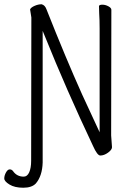

<svg xmlns="http://www.w3.org/2000/svg" viewBox="-85 -723 605 900"><path d="M83 137Q64 157 24 157Q-16 157 -40.5 142Q-65 127 -65 113.5Q-65 100 -57 85.5Q-49 71 -39.5 71Q-30 71 -24 79Q-6 105 26 105Q43 105 52 84.5Q61 64 61 31Q62 -219 62 -641L56 -679Q60 -688 77 -695.5Q94 -703 110 -703Q126 -699 133 -679Q224 -449 300 -280L382 -103V-589Q382 -631 380 -659L379 -695Q381 -701 395 -701Q409 -701 423 -693.5Q437 -686 437 -677L436 -88Q436 -79 438 -61L440 -33Q440 -21 421.5 -7.5Q403 6 385 6Q371 6 351 -39Q226 -303 125 -554L115 -578V39Q113 102 83 137ZM83 137Z"/></svg>

Font: LXGW WenKai Mono TC Light
Style: Regular
Weight: 300
Designer: LXGW / Fontworks Inc.
Foundry: LXGW / Fontworks Inc.
Version: Version 1.330